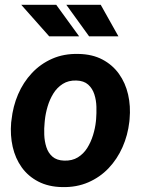

<svg xmlns="http://www.w3.org/2000/svg" viewBox="-20 -760 587 790"><path d="M25.9 -255.9 27.3 -266.1Q33.2 -322.3 54.4 -371.8Q75.7 -421.4 111.1 -459.2Q146.5 -497.1 194.6 -518.3Q242.7 -539.6 302.7 -538.1Q359.9 -537.1 401.4 -515.1Q442.9 -493.2 469.5 -456.1Q496.1 -418.9 507.1 -371.1Q518.1 -323.2 513.2 -270L512.2 -259.3Q505.9 -203.6 484.1 -154.5Q462.4 -105.5 427 -68.1Q391.6 -30.8 343.3 -9.8Q294.9 11.2 235.8 9.8Q179.7 8.8 137.7 -12.9Q95.7 -34.7 69.3 -71.5Q43 -108.4 32.2 -155.8Q21.5 -203.1 25.9 -255.9ZM164.6 -266.1 163.6 -255.4Q161.1 -231.9 162.1 -205.3Q163.1 -178.7 170.7 -154.8Q178.2 -130.9 195.8 -115.5Q213.4 -100.1 244.1 -99.1Q276.9 -98.1 300.3 -112.5Q323.7 -127 338.9 -151.1Q354 -175.3 362.8 -203.9Q371.6 -232.4 374.5 -259.8L375.5 -270Q377.4 -293.5 376.7 -320.6Q376 -347.7 368.2 -371.8Q360.4 -396 342.8 -411.9Q325.2 -427.7 294.4 -428.7Q261.7 -429.7 238.3 -414.8Q214.8 -399.9 199.7 -375.5Q184.6 -351.1 176 -322.3Q167.5 -293.5 164.6 -266.1ZM305.7 -610.4 211.4 -740.2H67.4L182.6 -610.4ZM467.3 -610.4 394.5 -740.2H252.9L346.7 -610.4Z"/></svg>

Font: Roboto
Style: Bold Italic
Weight: 700
Italic angle: -12°
Designer: Christian Robertson
Foundry: Google
Version: Version 3.0